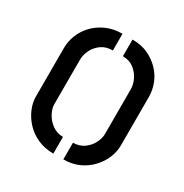

<svg xmlns="http://www.w3.org/2000/svg" viewBox="-132 -643 717 748"><g transform="rotate(30 227.0 -268.5)"><path d="M208 1Q169 1 137.5 -13Q106 -27 84 -50.5Q62 -74 50 -102Q38 -130 38 -158V-377Q38 -405 49 -433.5Q60 -462 82 -485.5Q104 -509 136 -523.5Q168 -538 208 -538V-463Q178 -463 157.5 -448.5Q137 -434 126 -412Q115 -390 115 -367V-168Q115 -148 127 -126Q139 -104 160 -89Q181 -74 208 -74ZM253 1V-74Q281 -74 301.5 -88.5Q322 -103 333 -124.5Q344 -146 344 -166V-367Q344 -389 333 -411Q322 -433 302 -448Q282 -463 253 -463V-538Q294 -538 324.5 -523.5Q355 -509 377 -485.5Q399 -462 409.5 -433.5Q420 -405 420 -377V-158Q420 -130 408.5 -102Q397 -74 375 -50.5Q353 -27 322.5 -13Q292 1 253 1Z"/></g></svg>

Font: Stick No Bills
Style: Regular
Weight: 400
Version: Version 2.000